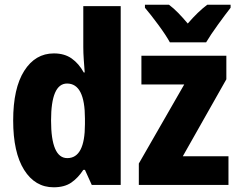

<svg xmlns="http://www.w3.org/2000/svg" viewBox="-20 -786 1011 816"><path d="M266 -114Q197 -114 197 -274Q197 -431 265 -431Q341 -431 341 -282V-258Q341 -114 266 -114ZM208 10Q254 10 283 -10Q312 -30 334 -64H341L370 0H493V-760H334V-586Q334 -561 336 -532.5Q338 -504 340 -478H336Q315 -516 284.5 -537.5Q254 -559 209 -559Q130 -559 83 -485Q36 -411 36 -274Q36 -138 82.5 -64Q129 10 208 10ZM951 0H570V-91L763 -427H581V-549H942V-449L757 -122H951ZM960 -766H861Q821 -736 778 -686Q756 -712 737 -731.5Q718 -751 698 -766H596V-753Q620 -725 652.5 -681Q685 -637 702 -606H856Q875 -638 906.5 -681.5Q938 -725 960 -753Z"/></svg>

Font: Noto Sans Display SemiCondensed Extra
Style: Regular
Weight: 800
Width: 4
Designer: Monotype Design Team
Foundry: Monotype Imaging Inc.
Version: Version 1.900